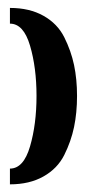

<svg xmlns="http://www.w3.org/2000/svg" viewBox="-20 -449 228 489"><path d="M5.3 20.5Q55.2 20.5 90.7 0.4Q126.3 -19.6 143.7 -54.3Q161 -89 168.6 -125.4Q176.2 -161.9 176.2 -204.6Q176.2 -247.3 168.6 -283.4Q161 -319.4 143.7 -354.1Q126.3 -388.8 90.7 -408.8Q55.2 -428.8 5.3 -428.8V-388.8Q40 -388.8 56.5 -332.7Q73 -276.7 73 -204.6Q73 -132.6 56.5 -76.1Q40 -19.6 5.3 -19.6Z"/></svg>

Font: Gidugu
Style: Regular
Weight: 400
Designer: Purushoth Kumar Guthula
Foundry: Silicon Andhra, USA.
Version: Version 1.0.5; ttfautohint (v1.2.25-373a) -l 7 -r 28 -G 50 -